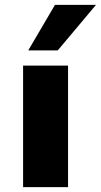

<svg xmlns="http://www.w3.org/2000/svg" viewBox="-20 -770 415 790"><path d="M96.2 -562.5 206.2 -750H375L217.5 -562.5ZM75 0V-500H260V0Z"/></svg>

Font: Now Black
Style: Regular
Weight: 900
Designer: Alfredo Marco Pradil
Foundry: Alfredo Marco Pradil
Version: Version 1.002;PS 001.002;hotconv 1.0.88;makeotf.lib2.5.64775